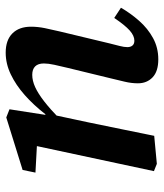

<svg xmlns="http://www.w3.org/2000/svg" viewBox="28 -576 563 658"><g transform="rotate(-90 309.0 -247.5)"><path d="M76 9 51 -1 143 -431 175 -400 46 -407 55 -451 235 -507 263 -496 242 -361 246 -356 218 -225Q206 -169 195 -113Q184 -57 172 0ZM434 14Q393 14 372.5 -5.5Q352 -25 352 -56Q352 -78 357.5 -101Q363 -124 369 -149L405 -297Q411 -322 415.5 -342.5Q420 -363 420 -378Q420 -398 410 -408Q400 -418 381 -418Q361 -418 339 -408Q317 -398 290 -377Q263 -356 229 -323L227 -373H246Q278 -414 312 -444Q346 -474 382.5 -491.5Q419 -509 457 -509Q500 -509 523 -486Q546 -463 546 -422Q546 -399 541 -374.5Q536 -350 530 -325L489 -154Q484 -134 480 -118.5Q476 -103 476 -92Q476 -81 481.5 -74.5Q487 -68 498 -68Q515 -68 533 -84Q551 -100 576 -137L611 -114Q592 -81 566 -51.5Q540 -22 507 -4Q474 14 434 14Z"/></g></svg>

Font: Source Serif 4 SemiBold
Style: Italic
Weight: 600
Italic angle: -12°
Designer: Frank Grießhammer
Foundry: Adobe Systems Incorporated
Version: Version 4.004;hotconv 1.0.116;makeotfexe 2.5.65601